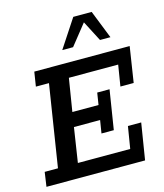

<svg xmlns="http://www.w3.org/2000/svg" viewBox="-118 -889 836 978"><g transform="rotate(-15 300.0 -400.5)"><path d="M5 0 16 -76H86L154 -507H85L97 -583H600L571 -396H501L519 -507H259L231 -334H369L379 -397H444L411 -190H346L357 -258H219L191 -76H467L486 -192H556L525 0ZM263 -652 361 -801H458L517 -652H462L406 -760L320 -652Z"/></g></svg>

Font: Rokkitt Medium
Style: Italic
Weight: 500
Italic angle: -9°
Designer: Vernon Adams
Foundry: Vernon Adams
Version: Version 3.103